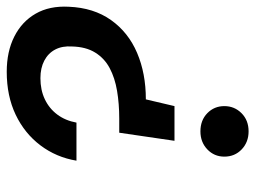

<svg xmlns="http://www.w3.org/2000/svg" viewBox="-118 -434 758 570"><g transform="rotate(90 261.0 -149.0)"><path d="M394 -288 370 -124H328Q284 -124 245.5 -117.5Q207 -111 178 -95.5Q149 -80 132 -52.5Q115 -25 114 16Q112 45 123 66Q134 87 156 98.5Q178 110 208 110Q243 110 270.5 97Q298 84 316 60Q334 36 340 3H453Q443 63 407.5 110Q372 157 316.5 183.5Q261 210 189 210Q129 210 84.5 187.5Q40 165 16.5 124Q-7 83 -4 26Q-1 -48 35.5 -99.5Q72 -151 133 -177Q194 -203 271 -203L291 -288ZM366 -508Q398 -508 419.5 -487.5Q441 -467 441 -436Q441 -406 419.5 -385.5Q398 -365 366 -365Q333 -365 312 -385.5Q291 -406 291 -436Q291 -466 312 -487Q333 -508 366 -508Z"/></g></svg>

Font: DM Sans 28pt SemiBold
Style: Italic
Weight: 600
Italic angle: -10°
Version: Version 4.004;gftools[0.9.30]